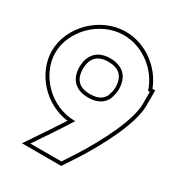

<svg xmlns="http://www.w3.org/2000/svg" viewBox="-270 -988 1125 1216"><g transform="rotate(30 292.5 -379.5)"><path d="M613.8 -513.3V-510C613.8 -506.8 613.7 -503.5 613.5 -500.1C613 -486.1 611.3 -472.2 608.7 -458.4C583.4 -317.2 466 -108.7 376.5 24L348.9 66H122.3L208.6 -62C236.8 -104.3 267.6 -151.3 297.2 -199C296 -199 294.8 -199 293.7 -199C116.6 -199 -27.7 -352 -28.7 -511C-28.7 -670 117.7 -824 292.5 -825C436.3 -825 562.1 -720.8 600.7 -596H613.8ZM436.3 -510.5C436.1 -604.2 383.2 -654 292.5 -655C202.8 -655 149.9 -603 148.8 -511C148.8 -419 202.8 -368 293.7 -369C355.1 -369 399.3 -392.5 421 -436.9C429.8 -462 435.2 -484.5 436.1 -503.2C436.2 -505.6 436.2 -508.1 436.3 -510.5ZM638.8 -510 638.8 -621H618.5C570.6 -748.3 441.5 -850 292.4 -850C103.5 -848.9 -53.7 -684.5 -53.7 -510.9C-52.7 -349.1 82.6 -197.3 253.5 -176.4C230.4 -140.2 208.9 -107.5 187.8 -76L75.3 91H362.3L397.3 37.9C487.6 -96 606.7 -305.5 633.2 -453.9C636 -468.4 637.9 -484 638.5 -499C638.7 -502.7 638.8 -506.4 638.8 -510ZM411.3 -510.5C411.2 -508.4 411.2 -506 411.1 -504.3C410.5 -490 405.7 -469 398 -446.6C381 -413.3 348.3 -394 293.5 -394C214.5 -393.1 173.8 -431.9 173.8 -510.8C174.7 -590.5 215.3 -630 292.4 -630C371.1 -629.1 411.1 -591.7 411.3 -510.5Z"/></g></svg>

Font: Nordica Plus
Style: NordicaClassicBkExtOl
Weight: 900
Version: Version 1.01